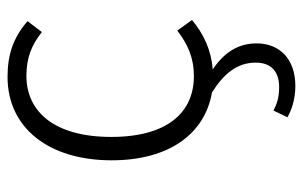

<svg xmlns="http://www.w3.org/2000/svg" viewBox="-167 -407 803 509"><g transform="rotate(-90 234.5 -152.5)"><path d="M305 10C356 6 399 -14 436 -45L408 -84C371 -56 336 -40 287 -40C192 -40 126 -109 126 -259C126 -410 193 -484 288 -484C336 -484 370 -470 404 -443L433 -481C389 -519 344 -534 285 -534C151 -534 64 -426 64 -258C64 -106 134 -11 244 8C293 39 323 74 323 124C323 165 299 186 258 186C230 186 213 180 196 171L178 208C197 219 226 229 261 229C333 229 374 187 374 126C374 75 347 38 305 10Z"/></g></svg>

Font: FiraGO Light
Style: Regular
Weight: 300
Designer: bBox Type
Foundry: bBox Type GmbH
Version: Version 1.001;PS 001.001;hotconv 1.0.88;makeotf.lib2.5.64775